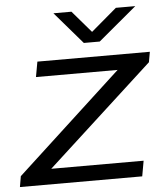

<svg xmlns="http://www.w3.org/2000/svg" viewBox="-62 -772 708 818"><g transform="rotate(-5 292.0 -362.5)"><path d="M546.9 -725.1 382.8 -587.9H314.9L196.8 -725.1H273.9L354 -631.8L463.9 -725.1ZM-9.8 0 -2 -45.9 448.2 -460.9H99.1L110.8 -525.9H591.8L584 -481.9L129.9 -65.9H524.9L513.2 0Z"/></g></svg>

Font: Archivo Expanded Light
Style: Italic
Weight: 300
Width: 7
Italic angle: -10°
Designer: Hector Gatti
Foundry: Omnibus-Type
Version: Version 2.001